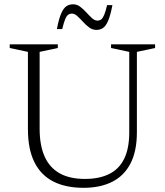

<svg xmlns="http://www.w3.org/2000/svg" viewBox="-20 -888 789 918"><path d="M598 -256V-640L511 -658.5V-676H721.5V-658.5L634.5 -640V-256Q634.5 -165.5 604 -106.5Q573.5 -47.5 516.5 -18.8Q459.5 10 380 10Q293.5 10 234.2 -20.5Q175 -51 144.2 -113.2Q113.5 -175.5 113.5 -271V-640L26.5 -658.5V-676H256.5V-658.5L169.5 -640V-273Q169.5 -193.5 193.2 -140Q217 -86.5 265 -59.5Q313 -32.5 386 -32.5Q454 -32.5 501.5 -55.8Q549 -79 573.5 -128.5Q598 -178 598 -256ZM517.5 -863.5Q508 -814 497 -788.5Q486 -763 472.2 -754Q458.5 -745 441 -745Q422 -745 406.2 -756.8Q390.5 -768.5 376.5 -784Q362.5 -799.5 349.5 -811.2Q336.5 -823 324 -823Q313.5 -823 305.8 -817.2Q298 -811.5 291.5 -795.8Q285 -780 277.5 -749H252Q261.5 -799 272.8 -824.2Q284 -849.5 297.8 -858.5Q311.5 -867.5 329.5 -867.5Q348 -867.5 363.5 -855.8Q379 -844 393 -828.5Q407 -813 420 -801.2Q433 -789.5 445.5 -789.5Q456 -789.5 463.8 -795.2Q471.5 -801 478.2 -817Q485 -833 492 -863.5Z"/></svg>

Font: Newsreader 16pt 16pt Light
Style: Regular
Weight: 300
Version: Version 1.003